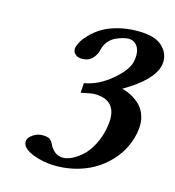

<svg xmlns="http://www.w3.org/2000/svg" viewBox="-93 -659 685 750"><g transform="rotate(15 250.0 -284.0)"><path d="M347.2 -541.5Q337.9 -541.5 325.2 -538.3Q312.5 -535.2 296.6 -528.1Q280.8 -521 267.8 -505.9Q254.9 -490.7 251 -470.7Q247.1 -451.7 231.9 -435.1Q216.8 -418.5 190.4 -418.5Q175.3 -418.5 166.5 -424.6Q157.7 -430.7 155.5 -436.8Q153.3 -442.9 153.3 -449.2Q153.3 -450.2 153.3 -452.1L153.8 -453.6Q155.8 -464.8 164.1 -479.2Q172.4 -493.7 189.9 -511.7Q207.5 -529.8 231.4 -544.7Q255.4 -559.6 292.7 -569.6Q330.1 -579.6 374 -579.6Q440.9 -579.6 470.7 -553.5Q500.5 -527.3 500.5 -491.7Q500.5 -483.4 499 -475.1Q485.4 -411.6 372.6 -346.2Q392.6 -341.3 410.2 -332Q427.7 -322.8 443.4 -308.6Q459 -294.4 468 -273.2Q477.1 -252 477.1 -226.6Q477.1 -213.9 473.6 -193.4Q460.4 -128.9 418 -81.3Q375.5 -33.7 318.8 -10.7Q262.2 12.2 199.2 12.2Q148.9 12.2 105.2 -5.4Q61.5 -22.9 61.5 -48.8Q61.5 -52.7 62 -54.7Q64.9 -67.4 82 -78.9Q99.1 -90.3 119.6 -90.3Q140.1 -90.3 148.9 -84Q157.7 -77.6 163.1 -65.4Q169.9 -49.8 184.1 -37.8Q198.2 -25.9 219.2 -25.9Q228.5 -25.9 241.2 -30Q253.9 -34.2 271 -45.2Q288.1 -56.2 303.5 -72.8Q318.8 -89.4 333 -117.2Q347.2 -145 354 -179.7Q358.4 -202.1 358.4 -219.2Q358.4 -298.3 272.9 -298.3Q263.2 -298.3 219.7 -289.1L222.2 -328.6Q278.3 -337.9 330.1 -381.3Q381.8 -424.8 389.2 -460.9Q392.1 -474.1 392.1 -485.8Q392.1 -512.2 379.2 -526.9Q366.2 -541.5 347.2 -541.5Z"/></g></svg>

Font: LL
Style: Bold Italic
Weight: 700
Italic angle: -11.5°
Designer: Philipp H. Poll
Foundry: Philipp H. Poll
Version: Version 2.7.x